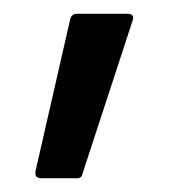

<svg xmlns="http://www.w3.org/2000/svg" viewBox="-20 -127 266 279"><path d="M40 132Q29 132 32 120L82 -99Q84 -107 92 -107H165Q177 -107 172 -95L100 125Q99 132 92 132Z"/></svg>

Font: Sofia Sans Semi Condensed
Style: Regular
Weight: 400
Designer: Botio Nikoltchev, Ani Petrova
Foundry: lettersoup
Version: Version 4.100; ttfautohint (v1.8.4.7-5d5b)